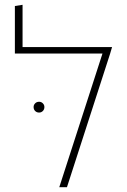

<svg xmlns="http://www.w3.org/2000/svg" viewBox="-20 -780 529 800"><path d="M74 -584H447L439 -557L259 0H227L407 -557H42V-755L74 -760ZM143 -311Q133 -311 126.5 -317.5Q120 -324 120 -334Q120 -343 126.5 -349.5Q133 -356 143 -356Q152 -356 158.5 -349.5Q165 -343 165 -334Q165 -324 158.5 -317.5Q152 -311 143 -311Z"/></svg>

Font: Noto Sans Hebrew Light
Style: Regular
Weight: 100
Version: Version 3.000